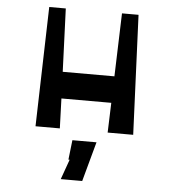

<svg xmlns="http://www.w3.org/2000/svg" viewBox="-56 -637 853 936"><g transform="rotate(5 370.0 -169.5)"><path d="M609 0H484L489 -146H245L250 0H131L147 -585H228L240 -276H493L503 -585H584ZM434 52 381 246H276L311 148H305L316 52Z"/></g></svg>

Font: OpenDyslexic
Style: Regular
Weight: 400
Designer: Abbie Gonzalez
Version: Version 0.920;hotconv 1.0.109;makeotfexe 2.5.65596